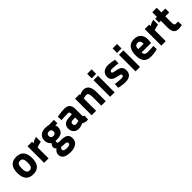

<svg xmlns="http://www.w3.org/2000/svg" viewBox="341 -2268 4086 4086"><g transform="rotate(-45 2383.5 -225.5)"><path d="M265 -511C91 -511 40 -394 40 -250C40 -106 91 12 265 12C439 12 490 -106 490 -250C490 -394 439 -511 265 -511ZM265 -104C191 -104 176 -168 176 -250C176 -332 191 -395 265 -395C339 -395 354 -332 354 -250C354 -168 339 -104 265 -104Z M597 0H731V-329C731 -329 773 -350 865 -367V-511C786 -496 731 -452 731 -452V-499H597Z M1166 240C1285 240 1398 190 1398 62C1398 -50 1336 -89 1185 -89C1100 -89 1093 -96 1093 -122C1093 -135 1103 -161 1103 -161C1112 -159 1128 -157 1139 -157C1266 -157 1345 -202 1345 -333C1345 -360 1336 -381 1328 -395H1391V-500L1237 -497C1237 -497 1175 -510 1141 -510C1034 -510 936 -459 936 -333C936 -253 970 -212 1005 -187C1005 -187 965 -129 965 -104C965 -73 979 -46 1001 -31C951 8 930 45 930 91C930 203 1030 240 1166 240ZM1174 24C1233 24 1263 32 1263 70C1263 106 1227 123 1167 123C1107 123 1062 106 1062 77C1062 52 1072 34 1089 17C1089 17 1146 24 1174 24ZM1139 -264C1093 -264 1070 -289 1070 -333C1070 -377 1091 -400 1140 -400C1189 -400 1213 -378 1213 -333C1213 -285 1184 -264 1139 -264Z M1879 -339C1879 -467 1816 -511 1708 -511C1635 -511 1498 -489 1498 -489L1502 -380C1502 -380 1606 -389 1700 -389C1729 -389 1745 -371 1745 -341V-313L1642 -306C1542 -299 1473 -259 1473 -152C1473 -52 1542 12 1631 12C1700 12 1765 -22 1765 -22C1797 -1 1831 12 1909 12L1917 -100C1889 -108 1879 -117 1879 -154ZM1745 -216V-115C1745 -115 1692 -100 1651 -100C1624 -100 1608 -121 1608 -156C1608 -188 1625 -211 1657 -212Z M2162 0V-371C2162 -371 2220 -389 2253 -389C2308 -389 2318 -327 2318 -261V0H2452V-261C2452 -413 2411 -511 2281 -511C2234 -511 2162 -477 2162 -477V-499H2028V0Z M2584 0H2718V-499H2584ZM2584 -556H2718V-691H2584Z M3215 -486C3215 -486 3098 -511 3026 -511C2931 -511 2837 -464 2837 -348C2837 -241 2909 -214 3020 -190C3085 -176 3096 -169 3096 -147C3096 -121 3079 -105 3020 -105C2969 -105 2846 -122 2846 -122L2842 -13C2842 -13 2959 12 3033 12C3148 12 3230 -33 3230 -150C3230 -251 3183 -286 3060 -309C2990 -322 2971 -328 2971 -351C2971 -378 2989 -394 3036 -394C3084 -394 3213 -378 3213 -378Z M3349 0H3483V-499H3349ZM3349 -556H3483V-691H3349Z M3821 -106C3753 -106 3726 -141 3725 -194H4009L4019 -287C4019 -423 3953 -511 3806 -511C3660 -511 3590 -406 3590 -243C3590 -73 3651 12 3810 12C3912 12 4003 -16 4003 -16L4001 -115C4001 -115 3893 -106 3821 -106ZM3724 -294C3725 -356 3742 -399 3806 -399C3869 -399 3887 -360 3887 -294Z M4124 0H4258V-329C4258 -329 4300 -350 4392 -367V-511C4313 -496 4258 -452 4258 -452V-499H4124Z M4743 -381V-498H4625V-639H4491V-498H4437V-381H4491V-178C4491 -44 4536 12 4647 12C4682 12 4744 -3 4744 -3L4738 -111C4738 -111 4695 -109 4667 -109C4640 -109 4625 -135 4625 -185V-381Z"/></g></svg>

Font: TitilliumMaps29L
Style: 999 wt
Weight: 900
Designer: Campivisivi
Foundry: Accademia di Belle Arti di Urbino and students of MA course of Visual design